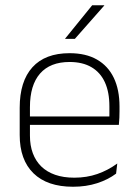

<svg xmlns="http://www.w3.org/2000/svg" viewBox="-20 -701 523 731"><path d="M258 10Q160 10 107.5 -41.2Q55 -92.5 55 -187V-290.5Q55 -391.5 103.5 -445Q152 -498.5 245 -498.5Q307 -498.5 349.2 -474.2Q391.5 -450 413.2 -404.8Q435 -359.5 435 -295.5V-278Q435 -265.5 434.5 -252.8Q434 -240 432.5 -225.5H396Q396.5 -245.5 396.5 -263.2Q396.5 -281 396.5 -296Q396.5 -350.5 379.2 -388Q362 -425.5 328.2 -445.2Q294.5 -465 245 -465Q171 -465 132.5 -421Q94 -377 94 -293V-245V-239V-184.5Q94 -147 105 -117.5Q116 -88 137.2 -67.2Q158.5 -46.5 190 -35.5Q221.5 -24.5 263 -24.5Q310 -24.5 350.5 -38.5Q391 -52.5 426.5 -78.5L422 -40Q391.5 -17 349.8 -3.5Q308 10 258 10ZM422.5 -225.5H75V-257.5H422.5ZM228 -554 331 -681H377V-680L265 -553H228Z"/></svg>

Font: Anek Devanagari Medium ExtraLight
Style: Regular
Weight: 250
Version: Version 1.003